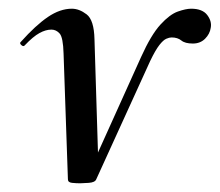

<svg xmlns="http://www.w3.org/2000/svg" viewBox="-20 -415 505 441"><path d="M164 6Q155 6 145.5 5Q136 4 136 -3L126 -292Q125 -329 117 -338Q109 -347 98 -347Q85 -347 70.5 -339Q56 -331 37 -311Q34 -307 29 -311.5Q24 -316 28 -319Q62 -357 90 -376Q118 -395 145 -395Q162 -395 179 -382Q196 -369 197 -325L206 -34L184 -18L304 -284Q327 -335 348.5 -358.5Q370 -382 388.5 -388.5Q407 -395 419 -395Q445 -395 456 -380.5Q467 -366 464 -351Q462 -337 451 -326Q440 -315 423 -315Q405 -315 396.5 -322Q388 -329 374 -329Q369 -329 362 -326Q355 -323 346 -311.5Q337 -300 325 -275L201 -3Q198 4 184 5Q170 6 164 6Z"/></svg>

Font: Cormorant SemiBold
Style: Italic
Weight: 600
Italic angle: -10°
Designer: Christian Thalmann (Catharsis Fonts)
Foundry: Catharsis Fonts
Version: Version 4.000